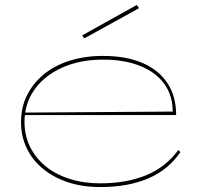

<svg xmlns="http://www.w3.org/2000/svg" viewBox="-20 -741 814 776"><path d="M396 -515Q490 -515 556 -486.5Q622 -458 657 -404.5Q692 -351 692 -276H79V-286L678 -290Q678 -355 644 -402Q610 -449 546.5 -474.5Q483 -500 396 -500Q304 -500 232 -468Q160 -436 119.5 -379Q79 -322 79 -248Q79 -193 101.5 -147.5Q124 -102 164.5 -69Q205 -36 261.5 -18Q318 0 385 0Q439 0 486 -8.5Q533 -17 572.5 -33.5Q612 -50 644 -75.5Q676 -101 701 -135L709 -126Q685 -91 653 -64.5Q621 -38 580.5 -20.5Q540 -3 491.5 6Q443 15 385 15Q313 15 254.5 -4.5Q196 -24 153.5 -59Q111 -94 88 -142Q65 -190 65 -248Q65 -307 89 -355.5Q113 -404 156.5 -440Q200 -476 261 -495.5Q322 -515 396 -515ZM321 -586 312 -598 533 -721 542 -708Z"/></svg>

Font: Kalnia SemiExpanded Thin
Style: Regular
Weight: 250
Width: 6
Designer: Frida Medrano
Foundry: Frida Medrano
Version: Version 1.105